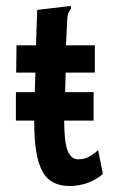

<svg xmlns="http://www.w3.org/2000/svg" viewBox="-20 -608 390 640"><path d="M33 -206V-301H96L98 -366H34L35 -457H100L104 -575L206 -587L216 -588L217 -580Q212 -573 208.5 -565.5Q205 -558 204 -542L200 -457H296V-366H199L197 -301H292V-206H194Q194 -132 206 -104.5Q218 -77 240 -77Q262 -77 278.5 -86.5Q295 -96 307 -108L323 -28Q300 -8 271 2Q242 12 212 12Q173 12 147 -6.5Q121 -25 107.5 -72Q94 -119 94 -206Z"/></svg>

Font: Inconsolata ExtraCondensed ExtraBold
Style: Regular
Weight: 800
Width: 2
Monospace: yes
Designer: Raph Levien, Cyreal, Brenton Simpson
Foundry: Raph Levien, Cyreal, Google
Version: Version 3.001; ttfautohint (v1.8.2.53-6de2)